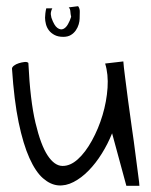

<svg xmlns="http://www.w3.org/2000/svg" viewBox="-20 -600 487 618"><path d="M18.6 -378.9Q18.6 -383.8 24.9 -388.7Q31.2 -393.6 40.5 -396.5Q49.8 -399.4 58.6 -400.4Q67.4 -401.4 71.3 -397.5Q77.1 -276.4 94.2 -204.6Q111.3 -132.8 133.3 -99.6Q155.3 -66.4 180.7 -65.9Q206.1 -65.4 230.5 -87.4Q254.9 -109.4 275.9 -147.5Q296.9 -185.5 310.1 -229.5Q323.2 -273.4 326.2 -317.4Q329.1 -361.3 318.4 -395.5L377 -402.3Q377.9 -387.7 382.3 -354Q386.7 -320.3 392.1 -277.8Q397.5 -235.4 404.3 -189.5Q411.1 -143.6 416 -104Q420.9 -64.5 424.8 -36.6Q428.7 -8.8 428.7 -2H386.7L340.8 -170.9Q327.1 -136.7 307.6 -105.5Q288.1 -74.2 265.1 -50.8Q242.2 -27.3 216.8 -14.2Q191.4 -1 166.5 -3.4Q141.6 -5.9 118.2 -26.4Q94.7 -46.9 74.7 -91.3Q54.7 -135.7 40 -206.1Q25.4 -276.4 18.6 -378.9ZM231.4 -580.1Q237.3 -572.3 236.8 -561.5Q236.3 -550.8 236.3 -540Q236.3 -532.2 233.4 -522Q230.5 -511.7 224.1 -502.4Q217.8 -493.2 208 -487.3Q198.2 -481.4 183.6 -481.4Q167 -481.4 155.8 -487.3Q144.5 -493.2 137.7 -502Q130.9 -510.7 127.9 -522Q125 -533.2 125 -543Q125 -548.8 126 -557.1Q127 -565.4 128.9 -573.2H148.4Q145.5 -568.4 144 -561Q142.6 -553.7 145.5 -543Q154.3 -517.6 164.6 -510.3Q174.8 -502.9 183.6 -506.8Q192.4 -510.7 198.7 -522Q205.1 -533.2 209 -545.9Q207 -554.7 206.5 -563Q206.1 -571.3 201.2 -576.2Z"/></svg>

Font: Annie Use Your Telescope
Style: Regular
Weight: 400
Designer: Kimberly Geswein
Foundry: Kimberly Geswein
Version: Version 1.002 2001